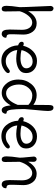

<svg xmlns="http://www.w3.org/2000/svg" viewBox="1000 -1802 816 2857"><g transform="rotate(90 1408.5 -373.0)"><path d="M494 -315 489 -158V-115Q491 -74 509 -66Q516 -64 525 -62.5Q534 -61 537.5 -59Q541 -57 541 -51Q541 -25 524.5 -7.5Q508 10 486 10Q449 10 434 -19Q419 -48 419 -108L423 -292Q423 -361 393.5 -402.5Q364 -444 313 -444Q262 -444 214.5 -387.5Q167 -331 147 -258L150 -41Q150 10 112 10Q66 10 66 -58.5Q66 -127 86 -258Q86 -326 77 -514.5Q68 -703 68 -718Q68 -733 78.5 -747Q89 -761 100.5 -761Q112 -761 122 -756Q146 -745 146 -717Q146 -713 146 -710V-383Q219 -510 326 -510Q407 -510 450.5 -452.5Q494 -395 494 -315Z M894 -450Q828 -450 783.5 -400.5Q739 -351 725 -285Q779 -269 846.5 -269Q914 -269 955 -292Q996 -315 996 -355Q996 -395 968.5 -422.5Q941 -450 894 -450ZM851 -206Q799 -206 724 -221Q730 -150 776.5 -100Q823 -50 885 -50Q947 -50 987 -80.5Q1027 -111 1039.5 -111Q1052 -111 1059.5 -103.5Q1067 -96 1067 -85Q1067 -57 1009.5 -21Q952 15 885 15Q781 15 719.5 -58.5Q658 -132 654 -234Q601 -251 601 -286Q601 -309 618 -316Q624 -318 633.5 -318Q643 -318 660 -309Q683 -400 743.5 -457.5Q804 -515 885.5 -515Q967 -515 1017 -470Q1067 -425 1067 -352.5Q1067 -280 1005 -243Q943 -206 851 -206Z M1540 -228V-387Q1481 -445 1398 -445Q1335 -445 1286 -386.5Q1237 -328 1237 -248.5Q1237 -169 1272 -111Q1307 -55 1367 -55Q1472 -55 1540 -228ZM1582 -760Q1631 -760 1631 -679Q1631 -648 1627 -607L1615 -476Q1604 -354 1602 -329Q1602 -198 1611.5 -133.5Q1621 -69 1646 -64Q1672 -64 1672 -49Q1672 -27 1657.5 -8.5Q1643 10 1616 10Q1560 10 1547 -124Q1473 10 1362 10Q1296 10 1250 -32Q1163 -109 1163 -239Q1163 -348 1229 -429Q1295 -510 1398 -510Q1473 -510 1540 -461Q1542 -647 1542 -688Q1542 -729 1551.5 -744.5Q1561 -760 1582 -760Z M2016 -450Q1950 -450 1905.5 -400.5Q1861 -351 1847 -285Q1901 -269 1968.5 -269Q2036 -269 2077 -292Q2118 -315 2118 -355Q2118 -395 2090.5 -422.5Q2063 -450 2016 -450ZM1973 -206Q1921 -206 1846 -221Q1852 -150 1898.5 -100Q1945 -50 2007 -50Q2069 -50 2109 -80.5Q2149 -111 2161.5 -111Q2174 -111 2181.5 -103.5Q2189 -96 2189 -85Q2189 -57 2131.5 -21Q2074 15 2007 15Q1903 15 1841.5 -58.5Q1780 -132 1776 -234Q1723 -251 1723 -286Q1723 -309 1740 -316Q1746 -318 1755.5 -318Q1765 -318 1782 -309Q1805 -400 1865.5 -457.5Q1926 -515 2007.5 -515Q2089 -515 2139 -470Q2189 -425 2189 -352.5Q2189 -280 2127 -243Q2065 -206 1973 -206Z M2734 -315 2729 -158V-115Q2731 -74 2749 -66Q2756 -64 2765 -62.5Q2774 -61 2777.5 -59Q2781 -57 2781 -51Q2781 -25 2764.5 -7.5Q2748 10 2726 10Q2689 10 2674 -19Q2659 -48 2659 -108L2663 -292Q2663 -361 2633.5 -402.5Q2604 -444 2553 -444Q2502 -444 2454.5 -387.5Q2407 -331 2387 -258L2390 -41Q2390 10 2352 10Q2306 10 2306 -58.5Q2306 -127 2326 -258Q2326 -300 2317.5 -376Q2309 -452 2309 -468Q2309 -484 2320 -497Q2331 -510 2348 -510Q2365 -510 2376 -497Q2387 -484 2387 -469Q2387 -454 2386.5 -424Q2386 -394 2386 -383Q2459 -510 2566 -510Q2646 -510 2690 -452.5Q2734 -395 2734 -315Z"/></g></svg>

Font: Delius Swash Caps
Style: Regular
Weight: 400
Designer: Natalia Raices
Foundry: Natalia Raices
Version: Version 1.002